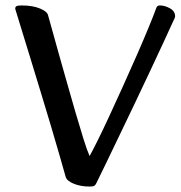

<svg xmlns="http://www.w3.org/2000/svg" viewBox="-20 -672 663 705"><path d="M309 13Q276 13 250.5 2.5Q225 -8 221 -23Q214 -48 200 -97Q186 -146 167.5 -208Q149 -270 129 -335.5Q109 -401 91 -460Q73 -519 59.5 -562.5Q46 -606 41 -623Q39 -630 37.5 -634Q36 -638 36 -641Q36 -647 41 -649.5Q46 -652 60 -652Q100 -652 127.5 -640.5Q155 -629 157 -614Q160 -605 169.5 -569.5Q179 -534 193.5 -483Q208 -432 224.5 -373.5Q241 -315 257 -260Q273 -205 286.5 -162Q300 -119 309 -99Q318 -115 337.5 -154Q357 -193 381.5 -246Q406 -299 432.5 -357.5Q459 -416 483.5 -472Q508 -528 526.5 -573Q545 -618 554 -643Q557 -652 567 -652Q585 -652 604 -641.5Q623 -631 623 -612Q623 -609 620.5 -603.5Q618 -598 615 -592Q604 -567 582 -520Q560 -473 532.5 -414Q505 -355 475 -292.5Q445 -230 417 -171.5Q389 -113 367 -67.5Q345 -22 333 2Q330 8 325.5 10.5Q321 13 309 13Z"/></svg>

Font: BriemHand
Style: Regular
Weight: 400
Designer: Gunnlaugur SE Briem, Eben Sorkin
Foundry: Sorkin Type
Version: Version 1.001; ttfautohint (v1.8.4.7-5d5b)